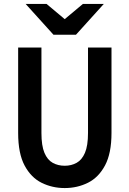

<svg xmlns="http://www.w3.org/2000/svg" viewBox="-20 -941 656 973"><path d="M308 12Q245 12 191.2 -14.5Q137.5 -41 104.8 -102Q72 -163 72 -267V-700H190V-267Q190 -202.5 205.2 -166.5Q220.5 -130.5 247.2 -115.8Q274 -101 308 -101Q341.5 -101 368.2 -115.8Q395 -130.5 410.5 -166.5Q426 -202.5 426 -267V-700H545V-267Q545 -164.5 512.5 -103.2Q480 -42 426 -15Q372 12 308 12ZM251 -765 110 -921H216L308 -844L400 -921H506L365 -765Z"/></svg>

Font: Overpass Mono
Style: Bold
Weight: 700
Monospace: yes
Designer: Delve Withrington, Dave Bailey
Foundry: Delve Fonts LLC
Version: Version 4.000